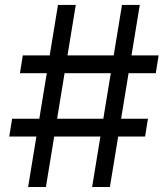

<svg xmlns="http://www.w3.org/2000/svg" viewBox="-20 -747 671 767"><path d="M348 0 467.3 -727.3H538.4L419 0ZM17 -201.7 28.4 -272.7H571L559.7 -201.7ZM92.3 0 211.6 -727.3H282.7L163.4 0ZM59.7 -454.5 71 -525.6H613.6L602.3 -454.5Z"/></svg>

Font: InterMG
Style: Regular
Weight: 400
Designer: Rasmus Andersson
Foundry: rsms
Version: Version 3.019;December 26, 2023;FontCreator 15.0.0.2955 64-b